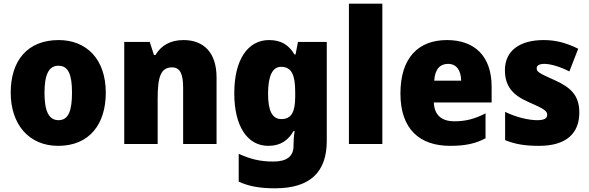

<svg xmlns="http://www.w3.org/2000/svg" viewBox="-20 -780 3192 1040"><path d="M553 -278C553 -461 447 -563 298 -563C129 -563 38 -452 38 -278C38 -107 136 10 295 10C466 10 553 -109 553 -278ZM221 -277C221 -375 244 -424 296 -424C351 -424 370 -375 370 -278C370 -180 351 -129 297 -129C243 -129 221 -181 221 -277Z M974 -563C903 -563 853 -534 822 -482H814L791 -553H653V0H834V-246C834 -362 850 -415 912 -415C957 -415 972 -377 972 -304V0H1153V-360C1153 -497 1082 -563 974 -563Z M1437 -563C1324 -563 1249 -459 1249 -275C1249 -93 1322 10 1433 10C1502 10 1542 -22 1570 -70H1576C1572 -46 1570 -18 1570 1V10C1570 68 1532 95 1461 95C1388 95 1337 82 1273 53V204C1330 230 1390 240 1470 240C1662 240 1750 150 1750 -17V-553H1594L1581 -485H1575C1545 -535 1505 -563 1437 -563ZM1502 -418C1561 -418 1579 -372 1579 -281V-256C1579 -174 1559 -135 1504 -135C1456 -135 1432 -177 1432 -272C1432 -369 1456 -418 1502 -418Z M2051 0V-760H1870V0Z M2401 -563C2246 -563 2149 -467 2149 -273C2149 -81 2253 10 2418 10C2502 10 2558 -3 2610 -31V-166C2552 -136 2503 -123 2441 -123C2368 -123 2332 -161 2330 -225H2643V-310C2643 -476 2551 -563 2401 -563ZM2407 -434C2452 -434 2477 -400 2478 -343H2332C2336 -408 2366 -434 2407 -434Z M3118 -170C3118 -263 3072 -306 2986 -345C2902 -383 2887 -390 2887 -410C2887 -426 2902 -434 2929 -434C2964 -434 3018 -417 3064 -393L3112 -516C3049 -547 2992 -563 2925 -563C2796 -563 2715 -506 2715 -400C2715 -314 2756 -266 2839 -229C2926 -191 2944 -180 2944 -158C2944 -138 2927 -129 2889 -129C2844 -129 2775 -145 2716 -174V-21C2775 3 2830 10 2900 10C3050 10 3118 -60 3118 -170Z"/></svg>

Font: Noto Sans Sinhala SemiCondensed Black
Style: Regular
Weight: 900
Width: 4
Designer: Jelle Bosma - Monotype Design Team
Foundry: Monotype Imaging Inc.
Version: Version 2.006